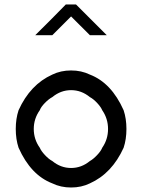

<svg xmlns="http://www.w3.org/2000/svg" viewBox="-20 -823 632 853"><path d="M379.2 -8.3Q341.7 10 295.8 10Q250 10 212.5 -8.3Q116.7 -45 62.5 -166.7Q50 -204.2 50 -250Q50 -295.8 62.5 -333.3Q114.2 -447.5 212.5 -491.7Q250 -510 295.8 -510Q341.7 -510 379.2 -491.7Q475 -455 529.2 -333.3Q541.7 -295.8 541.7 -250Q541.7 -204.2 529.2 -166.7Q477.5 -52.5 379.2 -8.3ZM379.2 -107.5Q394.2 -115.8 411.2 -133.8Q428.3 -151.7 434.2 -166.7Q460 -204.2 460 -250Q460 -295.8 434.2 -333.3Q428.3 -347.5 411.7 -365.4Q395 -383.3 379.2 -391.7Q341.7 -422.5 295.8 -422.5Q250 -422.5 212.5 -391.7Q196.7 -383.3 179.2 -365.4Q161.7 -347.5 156.7 -333.3Q130 -295.8 130 -250Q130 -204.2 156.7 -166.7Q162.5 -152.5 179.6 -134.2Q196.7 -115.8 212.5 -107.5Q250 -76.7 295.8 -76.7Q341.7 -76.7 379.2 -107.5ZM317.5 -803.3 454.2 -666.7H379.2L295.8 -750L212.5 -666.7H136.7Q220 -749.2 272.5 -803.3Z"/></svg>

Font: 0xA000
Style: Regular
Weight: 400
Version: Version 0.1